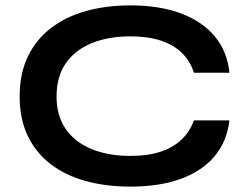

<svg xmlns="http://www.w3.org/2000/svg" viewBox="-20 -680 925 713"><path d="M832 -233Q823 -155 777 -100Q731 -45 652 -16Q573 13 464 13Q373 13 297.5 -8Q222 -29 167.5 -71Q113 -113 83 -175.5Q53 -238 53 -322Q53 -406 83 -469Q113 -532 167.5 -574.5Q222 -617 297.5 -638.5Q373 -660 464 -660Q573 -660 652.5 -630Q732 -600 778 -544.5Q824 -489 832 -410H700Q687 -452 656.5 -482.5Q626 -513 578 -529Q530 -545 464 -545Q382 -545 320 -519.5Q258 -494 224 -444.5Q190 -395 190 -322Q190 -250 224 -201Q258 -152 320 -126.5Q382 -101 464 -101Q530 -101 577.5 -117Q625 -133 655.5 -163Q686 -193 700 -233Z"/></svg>

Font: Syne Modified
Style: Bold
Weight: 700
Designer: Lucas Descroix
Foundry: Bonjour Monde
Version: Version 2.200